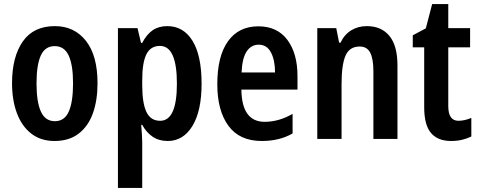

<svg xmlns="http://www.w3.org/2000/svg" viewBox="-20 -681 2349 941"><path d="M458 -273Q458 -190 435.5 -126.5Q413 -63 366 -26.5Q319 10 247 10Q180 10 133.5 -26Q87 -62 63 -126Q39 -190 39 -273Q39 -402 91.5 -477.5Q144 -553 249 -553Q344 -553 401 -481Q458 -409 458 -273ZM159 -272Q159 -181 180.5 -134Q202 -87 249 -87Q296 -87 317 -134Q338 -181 338 -273Q338 -363 316.5 -409Q295 -455 248 -455Q201 -455 180 -409Q159 -363 159 -272Z M800 -553Q879 -553 923.5 -481Q968 -409 968 -271Q968 -137 923 -63.5Q878 10 802 10Q759 10 728 -11Q697 -32 677 -69H672Q674 -44 675.5 -22.5Q677 -1 677 15V240H558V-543H654L671 -471H677Q699 -513 728.5 -533Q758 -553 800 -553ZM764 -456Q718 -456 697.5 -415Q677 -374 677 -287V-265Q677 -176 697.5 -132.5Q718 -89 765 -89Q847 -89 847 -271Q847 -456 764 -456Z M1246 -552Q1339 -552 1388.5 -485.5Q1438 -419 1438 -308V-242H1163Q1165 -84 1277 -84Q1347 -84 1414 -123V-27Q1350 10 1263 10Q1154 10 1099.5 -64.5Q1045 -139 1045 -268Q1045 -406 1097.5 -479Q1150 -552 1246 -552ZM1248 -462Q1211 -462 1189 -429Q1167 -396 1164 -326H1328Q1328 -386 1308 -424Q1288 -462 1248 -462Z M1778 -553Q1849 -553 1888.5 -505Q1928 -457 1928 -360V0H1810V-332Q1810 -392 1794.5 -422.5Q1779 -453 1743 -453Q1693 -453 1673.5 -408.5Q1654 -364 1654 -268V0H1535V-543H1628L1642 -472H1649Q1668 -512 1701.5 -532.5Q1735 -553 1778 -553Z M2227 -89Q2256 -89 2290 -103V-12Q2270 -2 2245 4Q2220 10 2191 10Q2126 10 2092.5 -29Q2059 -68 2059 -156V-449H2003V-508L2067 -542L2098 -661H2177V-543H2284V-449H2177V-161Q2177 -89 2227 -89Z"/></svg>

Font: Avrile Sans Condensed SemiBold
Style: Regular
Weight: 600
Width: 3
Designer: Monotype Design Team
Foundry: Monotype Imaging Inc.
Version: Version 2.001;September 10, 2019;FontCreator 11.5.0.2425 64-